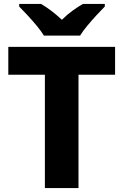

<svg xmlns="http://www.w3.org/2000/svg" viewBox="-20 -951 625 971"><path d="M377 0H207V-573H22V-714H562V-573H377ZM202 -771Q188 -794 165.5 -821Q143 -848 119.5 -873.5Q96 -899 77 -918V-931H188Q215 -915 240.5 -895.5Q266 -876 293 -851Q318 -876 345.5 -896Q373 -916 399 -931H510V-918Q492 -900 468.5 -874.5Q445 -849 422 -821.5Q399 -794 385 -771Z"/></svg>

Font: Noto Sans Bengali ExtraBold
Style: Regular
Weight: 800
Designer: Jelle Bosma - Monotype Design Team
Foundry: Monotype Imaging Inc.
Version: Version 2.003; ttfautohint (v1.8.4.7-5d5b)